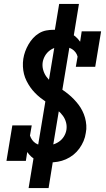

<svg xmlns="http://www.w3.org/2000/svg" viewBox="-20 -858 540 980"><path d="M233 -29Q216 -29 199 -31.5Q182 -34 167 -40.5Q152 -47 140 -58Q128 -69 119 -82L112 -37H13L43 -218H142L133 -166Q137 -154 144 -144Q151 -134 161.5 -127Q172 -120 185 -117.5Q198 -115 211 -115Q229 -115 247 -119.5Q265 -124 280.5 -134.5Q296 -145 306 -161Q316 -177 319 -195Q322 -215 317 -233.5Q312 -252 301 -267Q290 -282 275.5 -294Q261 -306 246 -316.5Q231 -327 215.5 -337.5Q200 -348 185.5 -359.5Q171 -371 158 -384.5Q145 -398 134.5 -413Q124 -428 115.5 -445Q107 -462 102.5 -480Q98 -498 97 -518Q96 -538 99 -558Q102 -577 108.5 -595Q115 -613 125 -630.5Q135 -648 148.5 -663Q162 -678 179.5 -688.5Q197 -699 216 -702.5Q235 -706 254 -706Q274 -706 294 -703Q314 -700 331.5 -692.5Q349 -685 363.5 -673Q378 -661 389 -645L397 -698H496L466 -517H367L376 -569Q373 -581 365.5 -591Q358 -601 347.5 -607.5Q337 -614 324.5 -617Q312 -620 299 -620Q282 -620 265 -615.5Q248 -611 233.5 -600Q219 -589 210 -573.5Q201 -558 198 -541Q195 -521 200 -502.5Q205 -484 215.5 -468.5Q226 -453 240.5 -441.5Q255 -430 270 -419.5Q285 -409 300.5 -398.5Q316 -388 330 -376.5Q344 -365 357 -351.5Q370 -338 381 -323.5Q392 -309 400.5 -292Q409 -275 414 -257Q419 -239 420.5 -219Q422 -199 418 -180Q415 -158 406.5 -138Q398 -118 385 -100Q372 -82 354.5 -68Q337 -54 316.5 -45Q296 -36 275 -32.5Q254 -29 233 -29ZM126 102 158 -92 170 -90 263 -650H301L252 -657L282 -838H383L351 -643L339 -645L246 -85H208L257 -78L228 102Z"/></svg>

Font: Iosevka Slab
Style: Bold Italic
Weight: 700
Italic angle: -9°
Monospace: yes
Designer: Belleve Invis
Foundry: Belleve Invis
Version: Version 11.1.0; ttfautohint (v1.8.3)